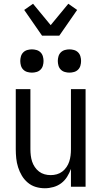

<svg xmlns="http://www.w3.org/2000/svg" viewBox="-20 -995 540 1023"><path d="M219 8Q194 8 170.5 1Q147 -6 128 -22Q109 -38 96.5 -59Q84 -80 76.5 -103.5Q69 -127 66.5 -151.5Q64 -176 64 -200V-520H142V-200Q142 -183 144 -166.5Q146 -150 151 -134.5Q156 -119 165.5 -105Q175 -91 188 -81Q201 -71 217 -66.5Q233 -62 250 -62Q267 -62 283 -66.5Q299 -71 312 -81Q325 -91 334.5 -105Q344 -119 349 -134.5Q354 -150 356 -166.5Q358 -183 358 -200V-520H436V0H358V-95Q350 -73 337.5 -53Q325 -33 306.5 -19Q288 -5 265 1.5Q242 8 219 8ZM350 -608Q338 -608 325.5 -611.5Q313 -615 304 -624Q295 -633 291.5 -645.5Q288 -658 288 -670Q288 -682 291.5 -694.5Q295 -707 304 -716Q313 -725 325.5 -728.5Q338 -732 350 -732Q362 -732 374.5 -728.5Q387 -725 396 -716Q405 -707 408.5 -694.5Q412 -682 412 -670Q412 -658 408.5 -645.5Q405 -633 396 -624Q387 -615 374.5 -611.5Q362 -608 350 -608ZM150 -608Q138 -608 125.5 -611.5Q113 -615 104 -624Q95 -633 91.5 -645.5Q88 -658 88 -670Q88 -682 91.5 -694.5Q95 -707 104 -716Q113 -725 125.5 -728.5Q138 -732 150 -732Q162 -732 174.5 -728.5Q187 -725 196 -716Q205 -707 208.5 -694.5Q212 -682 212 -670Q212 -658 208.5 -645.5Q205 -633 196 -624Q187 -615 174.5 -611.5Q162 -608 150 -608ZM204 -805 109 -942 156 -975 250 -861 344 -975 391 -942 296 -805Z"/></svg>

Font: Iosevka Custom
Style: Regular
Weight: 400
Monospace: yes
Designer: Belleve Invis
Foundry: Belleve Invis
Version: Version 32.5.0; ttfautohint (v1.8.4)